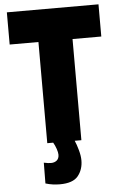

<svg xmlns="http://www.w3.org/2000/svg" viewBox="-61 -742 627 1004"><g transform="rotate(-5 252.5 -240.0)"><path d="M138 100Q161 105 175 105Q194 105 206 95Q218 85 218 65Q218 53 211.5 34Q205 15 196 0H165V-531H14V-700H495V-531H344V0H309Q318 20 326.5 50.5Q335 81 335 105Q335 153 308 186.5Q281 220 212 220Q194 220 175.5 217.5Q157 215 137 209Z"/></g></svg>

Font: Georama SemiCondensed ExtraBold
Style: Regular
Weight: 800
Width: 4
Designer: Jean-Baptiste Levee
Foundry: Production Type
Version: Version 1.000